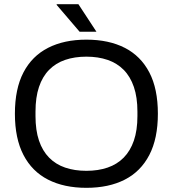

<svg xmlns="http://www.w3.org/2000/svg" viewBox="-20 -888 828 920"><path d="M393.8 12Q287.2 12 210.4 -27.2Q133.5 -66.4 92.5 -145.4Q51.4 -224.4 51.4 -343Q51.4 -462.6 92.5 -541.1Q133.5 -619.6 210.4 -658.8Q287.2 -698 393.8 -698Q501.3 -698 577.9 -658.8Q654.5 -619.6 695.5 -541.1Q736.5 -462.6 736.5 -343Q736.5 -224.4 695.5 -145.4Q654.5 -66.4 577.9 -27.2Q501.3 12 393.8 12ZM393.8 -69.5Q450.4 -69.5 495.6 -85Q540.8 -100.4 572.7 -132.7Q604.5 -164.9 621.5 -214.4Q638.5 -263.9 638.5 -331.9V-353Q638.5 -421.6 621.5 -471.3Q604.5 -521.1 572.7 -553.3Q540.8 -585.6 495.6 -601Q450.4 -616.5 393.8 -616.5Q337.2 -616.5 292.1 -601Q247.1 -585.6 215.3 -553.3Q183.5 -521.1 166.8 -471.3Q150.1 -421.6 150.1 -353V-331.9Q150.1 -263.9 166.8 -214.4Q183.5 -164.9 215.3 -132.7Q247.1 -100.4 292.1 -85Q337.2 -69.5 393.8 -69.5ZM442.1 -736H361.4L251.1 -865L252.1 -868H355.6Z"/></svg>

Font: Archivo SemiBold
Style: Regular
Weight: 600
Designer: Hector Gatti
Foundry: Omnibus-Type
Version: Version 2.001